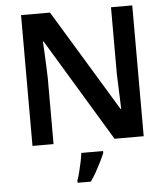

<svg xmlns="http://www.w3.org/2000/svg" viewBox="-61 -768 915 1044"><g transform="rotate(-5 396.5 -246.5)"><path d="M700 0H541L203 -560H199Q201 -530 202.5 -497Q204 -464 205.5 -429.5Q207 -395 208 -360V0H93V-714H251L588 -158H591Q590 -184 589 -217Q588 -250 586.5 -284.5Q585 -319 584 -351V-714H700ZM473 71Q465 91 452.5 116.5Q440 142 425 169Q410 196 392 221H320V208Q327 190 333.5 163.5Q340 137 346 109.5Q352 82 354 61H473Z"/></g></svg>

Font: Noto Sans Armenian SemiBold
Style: Regular
Weight: 600
Designer: Monotype Design Team
Foundry: Monotype Imaging Inc.
Version: Version 2.007